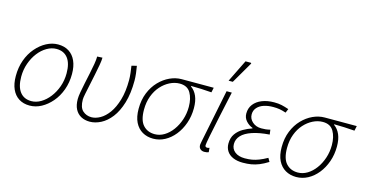

<svg xmlns="http://www.w3.org/2000/svg" viewBox="-76 -1090 2796 1456"><g transform="rotate(15 1322.0 -362.0)"><path d="M206 12Q157 12 121.5 -10.5Q86 -33 67 -75.5Q48 -118 48 -178Q48 -246 68.5 -303Q89 -360 125.5 -402.5Q162 -445 206.5 -468.5Q251 -492 297 -492Q347 -492 382.5 -469.5Q418 -447 437 -404.5Q456 -362 456 -302Q456 -235 435 -177.5Q414 -120 378 -78Q342 -36 298 -12Q254 12 206 12ZM210 -24Q248 -24 284.5 -45.5Q321 -67 350.5 -105Q380 -143 397.5 -192Q415 -241 415 -297Q415 -375 383.5 -415.5Q352 -456 294 -456Q256 -456 219 -434.5Q182 -413 153 -375.5Q124 -338 106.5 -288.5Q89 -239 89 -184Q89 -106 120.5 -65Q152 -24 210 -24Z M678 12Q639 12 609.5 -4Q580 -20 563.5 -51.5Q547 -83 547 -131Q547 -152 553 -185.5Q559 -219 567.5 -260Q576 -301 585 -342.5Q594 -384 600 -420Q606 -456 606 -480L647 -482Q647 -460 640.5 -423.5Q634 -387 625 -343Q616 -299 607 -257Q598 -215 591.5 -183Q585 -151 585 -138Q585 -75 613.5 -49.5Q642 -24 682 -24Q715 -24 750.5 -44Q786 -64 816.5 -106Q847 -148 866.5 -214Q886 -280 886 -371Q886 -394 882.5 -425.5Q879 -457 875 -480L915 -490Q920 -464 923.5 -432.5Q927 -401 927 -377Q927 -275 904.5 -201Q882 -127 845.5 -80Q809 -33 765 -10.5Q721 12 678 12Z M1176 12Q1128 12 1091 -9.5Q1054 -31 1033 -73Q1012 -115 1012 -179Q1012 -249 1034.5 -304.5Q1057 -360 1094.5 -399Q1132 -438 1177.5 -459Q1223 -480 1270 -480H1521L1513 -442Q1472 -445 1432.5 -447Q1393 -449 1352 -449V-445Q1383 -423 1399.5 -385Q1416 -347 1416 -291Q1416 -228 1396.5 -172.5Q1377 -117 1343.5 -75.5Q1310 -34 1267 -11Q1224 12 1176 12ZM1179 -24Q1218 -24 1253.5 -45.5Q1289 -67 1316.5 -104.5Q1344 -142 1360 -190Q1376 -238 1376 -291Q1376 -356 1350.5 -400Q1325 -444 1265 -444Q1226 -444 1188 -425Q1150 -406 1119.5 -372Q1089 -338 1071 -290Q1053 -242 1053 -183Q1053 -100 1087.5 -62Q1122 -24 1179 -24Z M1577 8Q1558 8 1545.5 -3Q1533 -14 1533 -35Q1533 -41 1535 -49Q1537 -57 1538 -65L1622 -480H1663Q1638 -364 1617.5 -269Q1597 -174 1585.5 -114Q1574 -54 1574 -43Q1574 -35 1578.5 -31.5Q1583 -28 1590 -28Q1593 -28 1597 -28.5Q1601 -29 1608 -32L1611 2Q1603 5 1595 6.5Q1587 8 1577 8ZM1616 -561 1702 -736H1745L1748 -731L1649 -561Z M1880 12Q1835 12 1803 -2Q1771 -16 1754.5 -41.5Q1738 -67 1738 -100Q1738 -146 1760 -177Q1782 -208 1816 -227.5Q1850 -247 1884 -258V-262Q1854 -273 1832 -297.5Q1810 -322 1810 -356Q1810 -398 1833.5 -428.5Q1857 -459 1898.5 -475.5Q1940 -492 1994 -492Q2027 -492 2052 -486.5Q2077 -481 2109 -470L2096 -439Q2066 -449 2044.5 -452.5Q2023 -456 1995 -456Q1955 -456 1922.5 -445.5Q1890 -435 1870.5 -413Q1851 -391 1851 -360Q1851 -325 1879 -300.5Q1907 -276 1948 -276Q1967 -276 1982 -277.5Q1997 -279 2018 -284L2023 -247Q1942 -241 1887.5 -222.5Q1833 -204 1806 -175Q1779 -146 1779 -108Q1779 -70 1808 -47Q1837 -24 1886 -24Q1918 -24 1943 -28.5Q1968 -33 1995.5 -43.5Q2023 -54 2059 -74L2075 -46Q2038 -23 2007 -10.5Q1976 2 1946 7Q1916 12 1880 12Z M2299 12Q2251 12 2214 -9.5Q2177 -31 2156 -73Q2135 -115 2135 -179Q2135 -249 2157.5 -304.5Q2180 -360 2217.5 -399Q2255 -438 2300.5 -459Q2346 -480 2393 -480H2644L2636 -442Q2595 -445 2555.5 -447Q2516 -449 2475 -449V-445Q2506 -423 2522.5 -385Q2539 -347 2539 -291Q2539 -228 2519.5 -172.5Q2500 -117 2466.5 -75.5Q2433 -34 2390 -11Q2347 12 2299 12ZM2302 -24Q2341 -24 2376.5 -45.5Q2412 -67 2439.5 -104.5Q2467 -142 2483 -190Q2499 -238 2499 -291Q2499 -356 2473.5 -400Q2448 -444 2388 -444Q2349 -444 2311 -425Q2273 -406 2242.5 -372Q2212 -338 2194 -290Q2176 -242 2176 -183Q2176 -100 2210.5 -62Q2245 -24 2302 -24Z"/></g></svg>

Font: Source Sans 3 Light
Style: Italic
Weight: 300
Italic angle: -11°
Designer: Paul D. Hunt
Foundry: Adobe
Version: Version 3.046;hotconv 1.0.118;makeotfexe 2.5.65603